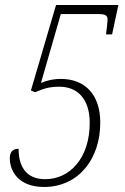

<svg xmlns="http://www.w3.org/2000/svg" viewBox="-20 -734 499 764"><path d="M155 10C293 10 379 -102 379 -246C379 -358 318 -420 222 -420C188 -420 159 -411 143 -404L222 -678H373C403 -678 408 -670 408 -656C408 -650 406 -628 402 -597H426L451 -714H203L103 -374L120 -367C147 -378 169 -389 216 -389C288 -389 337 -341 337 -245C337 -105 258 -21 160 -21C82 -21 54 -74 54 -142C28 -142 19 -126 19 -104C19 -53 54 10 155 10Z"/></svg>

Font: Noto Serif Condensed ExtraLight
Style: Italic
Weight: 200
Width: 3
Italic angle: -12°
Designer: Monotype Design Team
Foundry: Monotype Imaging Inc.
Version: Version 2.013